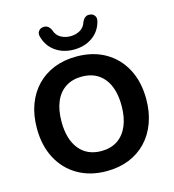

<svg xmlns="http://www.w3.org/2000/svg" viewBox="-134 -1053 1063 1175"><g transform="rotate(-15 397.0 -465.5)"><path d="M397 10.5Q293.5 10.5 215.2 -34.8Q137 -80 93.9 -161.8Q50.8 -243.5 50.8 -352.9Q50.8 -435.8 75.4 -502.4Q100 -569 145.6 -616.6Q191.2 -664.2 255.1 -689.9Q319 -715.5 397.4 -715.5Q502 -715.5 579.8 -670.8Q657.5 -626 700.6 -544.8Q743.8 -463.5 743.8 -353.9Q743.8 -271 719.1 -204Q694.5 -137 648.9 -88.9Q603.2 -40.8 539.4 -15.1Q475.5 10.5 397 10.5ZM397.1 -116.8Q457.4 -116.8 499.7 -144.9Q542 -173 564.8 -226.1Q587.5 -279.2 587.5 -353.1Q587.5 -464.8 537.6 -526.5Q487.8 -588.2 397.2 -588.2Q338 -588.2 295.1 -560.5Q252.2 -532.8 229.6 -480.3Q207 -427.7 207 -353.2Q207 -241.8 257.2 -179.3Q307.5 -116.8 397.1 -116.8ZM396 -760Q329 -760 280.2 -793.9Q231.5 -827.8 214.5 -888Q207.5 -910.8 218.1 -925.4Q228.8 -940 245.8 -941.5Q262 -943.8 272.1 -938.4Q282.2 -933 288.1 -924.9Q294 -916.8 297.5 -908.5Q308.2 -874.5 336 -859.5Q363.8 -844.5 396 -844.5Q429 -844.5 456.4 -859.5Q483.8 -874.5 494.5 -908.5Q498.2 -916.8 504 -924.9Q509.8 -933 519.9 -938.4Q530 -943.8 546.2 -941.5Q563.2 -940 573.6 -925.5Q584 -911 577.5 -888Q561.5 -827.8 512.2 -793.9Q463 -760 396 -760Z"/></g></svg>

Font: Nunito ExtraLight
Style: Regular
Weight: 200
Designer: Vernon Adams
Foundry: Vernon Adams
Version: Version 3.602;April 4, 2023;FontCreator 14.0.0.2856 64-bit